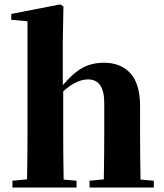

<svg xmlns="http://www.w3.org/2000/svg" viewBox="-20 -846 740 866"><path d="M613.8 -36.1 673.8 -30.8V0H383.8V-30.8L448.2 -37.1Q450.2 -153.3 450.2 -237.8V-381.8Q450.2 -487.8 377 -487.8Q324.7 -487.8 265.1 -434.1V-237.8Q265.1 -154.3 267.1 -36.1L325.2 -30.8V0H36.1V-30.8L102.1 -37.1Q104 -155.3 104 -237.8V-750L30.8 -756.8V-783.2L252 -826.2L266.1 -816.9L263.2 -655.8V-461.9Q309.1 -516.1 351.3 -539.6Q393.6 -563 449.2 -563Q525.4 -563 568.6 -514.9Q611.8 -466.8 611.8 -368.2V-237.8Q611.8 -152.3 613.8 -36.1Z"/></svg>

Font: Noto Serif JP Black
Style: Regular
Weight: 900
Designer: Ryoko NISHIZUKA  (kana & ideographs); Frank Grießhammer (Latin, Greek & Cyrillic); Wenlong ZHANG  (bopomofo); Sandoll Co
Foundry: Adobe Systems Incorporated
Version: Version 1.001;PS 1.001;hotconv 16.6.54;makeotf.lib2.5.65590